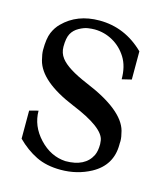

<svg xmlns="http://www.w3.org/2000/svg" viewBox="-95 -664 647 751"><g transform="rotate(15 228.5 -289.0)"><path d="M219.7 12.7Q161.6 12.7 119.6 -8.1Q77.6 -28.8 41 -65.4V-179.2L76.7 -188.5Q76.7 -126.5 122.6 -77.4Q168.5 -28.3 229 -24.9Q308.6 -24.9 335 -78.6Q343.3 -96.2 343.3 -124Q343.3 -129.4 341.8 -139.2Q334 -189 202.6 -242.7Q59.1 -301.8 38.6 -381.8Q32.2 -406.7 32.2 -422.4Q32.2 -469.2 42.7 -493.7Q53.2 -518.1 69.8 -534.2Q126 -590.8 216.3 -590.8Q319.8 -590.8 397.5 -514.6V-400.4L358.9 -391.1Q358.9 -443.4 337.2 -478.3Q315.4 -513.2 281 -532.5Q246.6 -551.8 207 -552.2Q195.3 -552.2 179.9 -550Q164.6 -547.9 145 -537.1Q125.5 -526.4 115.7 -508.5Q106 -490.7 106 -455.6Q106 -429.7 121.1 -410.2Q147 -376 231 -340.8Q389.2 -275.4 410.6 -196.3Q417 -172.4 417 -156.2Q417 -151.4 416.5 -147V-142.1Q416.5 -58.1 341.3 -17.1Q286.1 12.7 219.7 12.7Z"/></g></svg>

Font: Quaaykop
Style: Medium
Weight: 500
Designer: Tup Wanders
Foundry: Free font, DO NOT SELL
Version: Version 1.00;July 31, 2023;FontCreator 11.5.0.2430 64-bit